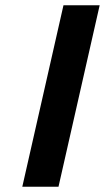

<svg xmlns="http://www.w3.org/2000/svg" viewBox="-20 -712 400 732"><path d="M203 0 360 -692H222L65 0Z"/></svg>

Font: RazerF5
Style: Bold Italic
Weight: 700
Foundry: Razer Inc.
Version: Version 2